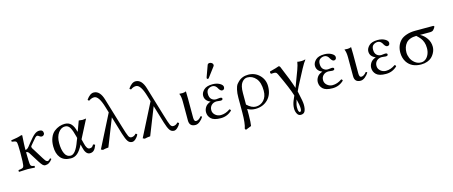

<svg xmlns="http://www.w3.org/2000/svg" viewBox="-51 -1412 5556 2354"><g transform="rotate(-15 2726.5 -235.5)"><path d="M175.8 -108.9Q176.8 -48.8 185.8 -34.9Q194.8 -21 228 -18.1Q231.9 -14.2 231.9 -7.1Q231.9 0 228 4.9Q222.2 4.9 191.2 2.4Q160.2 0 140.1 0Q117.2 0 83 2.4Q48.8 4.9 30.8 4.9Q19.5 -6.3 30.8 -18.1Q77.6 -22 89.4 -35.4Q101.1 -48.8 103 -108.9Q105 -175.8 105 -220.7Q105 -247.1 103 -307.1Q102.1 -350.1 91.1 -360.6Q80.1 -371.1 38.1 -375Q34.2 -387.2 36.1 -393.1Q123 -404.3 168.9 -421.9Q182.1 -421.9 182.1 -415Q181.6 -409.2 180.9 -398.7Q180.2 -388.2 178.7 -360.8Q177.2 -333.5 175.8 -311.5Q174.8 -293 174.6 -273.4Q174.3 -253.9 173.8 -233.9Q195.8 -233.9 219.2 -262.2L254.9 -307.1Q305.7 -371.1 335.9 -395Q366.2 -418.9 397 -418.9Q445.8 -418.9 445.8 -374Q445.8 -361.8 435.3 -351.8Q424.8 -341.8 412.1 -341.8Q393.1 -341.8 377 -356Q368.2 -364.7 356 -365.2Q346.2 -365.2 332 -351.6Q317.9 -337.9 290 -303.2L255.9 -262.2Q252.9 -258.3 252.9 -249Q252.9 -237.8 271 -212.9L339.8 -102.1Q343.8 -95.2 350.8 -84.2Q357.9 -73.2 361.6 -68.1Q365.2 -63 370.1 -55.4Q375 -47.9 377.9 -44.9Q380.9 -42 385.5 -38.6Q390.1 -35.2 394 -33.7Q397.9 -32.2 401.9 -32.2Q418 -32.2 438 -56.2Q449.2 -53.2 452.1 -44.9Q429.2 -15.1 408.7 -2.7Q388.2 9.8 360.8 9.8Q343.8 9.8 328.4 -5.1Q313 -20 288.1 -60.1L217.8 -171.9Q208 -189 198.5 -197.5Q189 -206.1 174.3 -206.1Q174.3 -200.7 174.3 -194.1Q174.3 -187.5 174.3 -182.1Q174.3 -176.8 174.6 -168.7Q174.8 -160.6 174.8 -156.2Q174.8 -151.9 175 -142.8Q175.3 -133.8 175.5 -131.1Q175.8 -128.4 175.8 -119.1Q175.8 -109.9 175.8 -108.9Z M871.6 -182.1 885.3 -127Q903.3 -48.8 938.5 -48.8Q957.5 -48.8 968.5 -55.9Q979.5 -63 991.2 -84Q1006.3 -84 1015.6 -73.2Q999.5 -28.3 979.5 -9.3Q959.5 9.8 928.2 9.8Q874 9.8 852.5 -86.9L844.2 -124Q808.1 -53.2 771.7 -21.7Q735.4 9.8 687.5 9.8Q599.6 9.8 556.6 -42.7Q513.7 -95.2 513.7 -187Q513.7 -250 533 -297.1Q552.2 -344.2 584.2 -369.6Q616.2 -395 650.9 -407Q685.5 -418.9 720.2 -418.9Q771 -418.9 801.3 -386.5Q831.5 -354 846.7 -290Q848.6 -280.8 852.1 -288.6Q852.5 -289.6 853 -291.5L898.4 -414.1Q905.3 -414.1 921.4 -411.6Q937.5 -409.2 944.6 -409.2Q951.7 -409.2 968.5 -411.6Q985.4 -414.1 991.2 -414.1ZM824.2 -211.9 819.3 -231.9Q800.3 -310.1 777.8 -348.6Q755.4 -387.2 715.3 -387.2Q665.5 -387.2 629.9 -338.1Q594.2 -289.1 594.2 -209Q594.2 -126 618.4 -74.5Q642.6 -22.9 692.4 -22.9Q755.4 -22.9 808.6 -172.9Z M1547.4 -62Q1534.2 -34.2 1510.3 -12.2Q1486.3 9.8 1465.3 9.8Q1431.2 9.8 1410.6 -19.5Q1390.1 -48.8 1368.2 -120.1L1300.3 -346.2L1163.6 0Q1120.6 2.9 1092.3 11.2L1068.4 0L1279.3 -415L1257.3 -487.8Q1212.4 -639.6 1153.3 -640.1Q1119.1 -640.1 1086.4 -616.2Q1071.3 -620.1 1069.3 -631.8Q1115.2 -697.8 1162.6 -698.2Q1242.7 -698.2 1278.3 -575.2L1390.1 -204.1Q1419.9 -103 1433.6 -75.4Q1447.3 -47.9 1469.2 -47.9Q1505.4 -47.9 1528.3 -77.1Q1543.5 -74.2 1547.4 -62Z M2078.1 -62Q2064.9 -34.2 2041 -12.2Q2017.1 9.8 1996.1 9.8Q1961.9 9.8 1941.4 -19.5Q1920.9 -48.8 1898.9 -120.1L1831.1 -346.2L1694.3 0Q1651.4 2.9 1623 11.2L1599.1 0L1810.1 -415L1788.1 -487.8Q1743.2 -639.6 1684.1 -640.1Q1649.9 -640.1 1617.2 -616.2Q1602.1 -620.1 1600.1 -631.8Q1646 -697.8 1693.4 -698.2Q1773.4 -698.2 1809.1 -575.2L1920.9 -204.1Q1950.7 -103 1964.4 -75.4Q1978 -47.9 2000 -47.9Q2036.1 -47.9 2059.1 -77.1Q2074.2 -74.2 2078.1 -62Z M2190.9 -307.1Q2190.9 -374 2173.8 -409.2L2175.8 -411.1Q2188 -409.2 2214.8 -409.2Q2236.8 -409.2 2259.8 -418.9Q2261.7 -357.9 2261.7 -327.1V-85Q2261.7 -35.2 2287.1 -35.2Q2321.3 -35.2 2354 -77.1Q2356 -76.7 2358.4 -76.2Q2368.7 -72.8 2371.1 -66.9Q2354 -37.1 2325 -13.7Q2295.9 9.8 2268.1 9.8Q2190.9 9.8 2190.9 -67.9Z M2629.9 -680.2Q2646 -680.2 2658.9 -669.7Q2671.9 -659.2 2671.9 -645Q2671.9 -633.8 2665.5 -627L2573.7 -504.9Q2567.9 -497.1 2561.5 -497.1Q2547.4 -497.1 2547.9 -509.8Q2547.9 -513.7 2549.8 -520L2601.6 -663.1Q2607.9 -680.2 2629.9 -680.2ZM2500.5 -115.2Q2500.5 -78.1 2530 -52.5Q2559.6 -26.9 2599.6 -26.9Q2659.7 -26.9 2717.8 -67.9Q2732.9 -62 2732.4 -47.9Q2672.4 10.3 2588.9 9.8Q2502.9 9.8 2467.3 -24.2Q2431.6 -58.1 2431.6 -107.9Q2431.6 -141.1 2451.7 -172.1Q2471.7 -203.1 2518.6 -219.2V-220.2Q2449.7 -248 2449.7 -312Q2449.7 -350.1 2485.1 -384.5Q2520.5 -418.9 2595.7 -418.9Q2648.9 -418.9 2686.8 -397.5Q2724.6 -376 2724.6 -350.1Q2724.6 -331.1 2715.1 -323Q2705.6 -314.9 2693.8 -314.9Q2672.9 -314.9 2653.8 -346.2Q2629.9 -396 2589.8 -396Q2560.1 -396 2535.9 -378.4Q2511.7 -360.8 2511.7 -318.8Q2511.7 -272.9 2535.2 -251Q2558.6 -229 2592.8 -229L2615.7 -231.4Q2638.7 -233.9 2641.6 -233.9Q2669.4 -233.9 2669.4 -216.8Q2669.4 -197.8 2640.6 -198.2Q2636.7 -198.2 2616.7 -200.7Q2596.7 -203.1 2591.8 -203.1Q2551.8 -203.1 2526.1 -178.7Q2500.5 -154.3 2500.5 -115.2Z M2921.4 198.2 2848.6 227.1 2838.4 210Q2860.4 150.9 2860.8 9.8V-175.8Q2860.8 -236.8 2870.8 -278.3Q2880.9 -319.8 2890.1 -334Q2899.4 -348.1 2917.5 -366.2Q2969.2 -419.4 3048.8 -418.9Q3133.8 -418.9 3191.7 -361.1Q3249.5 -303.2 3249.5 -220.2Q3249.5 -113.3 3187.5 -51.8Q3125.5 9.8 3027.8 9.8Q2973.6 9.8 2929.7 -16.1V58.1Q2929.2 160.2 2921.4 198.2ZM3183.6 -180.2Q3183.6 -285.2 3138.7 -337.2Q3093.8 -389.2 3029.8 -389.2Q2990.7 -389.2 2960.2 -350.1Q2929.7 -311 2929.7 -217.8V-71.8Q2987.8 -15.6 3041.5 -16.1Q3102.5 -16.1 3143.1 -60.5Q3183.6 -105 3183.6 -180.2Z M3544.9 27.8Q3523.9 90.8 3523.9 122.1Q3523.9 187 3545.9 187Q3564.9 187 3564.9 145Q3564.9 105 3544.9 27.8ZM3485.8 128.9Q3485.8 82 3504.9 34.2L3530.8 -25.9Q3500 -127 3404.8 -328.1Q3399.9 -339.4 3394.3 -345.7Q3388.7 -352.1 3381.6 -354.5Q3374.5 -356.9 3371.1 -357.4Q3367.7 -357.9 3358.9 -357.9Q3355 -357.9 3343.8 -357.4Q3332.5 -356.9 3323.7 -356.9Q3312.5 -372.1 3318.8 -387.2Q3409.7 -410.2 3437.5 -421.9Q3447.3 -421.9 3454.6 -409.2Q3535.6 -219.2 3568.8 -111.8Q3583 -147 3646.5 -318.8Q3667.5 -376 3672.9 -416Q3686 -411.1 3725.6 -411.1Q3749.5 -411.1 3771.5 -418L3775.9 -416Q3752 -388.2 3713.9 -316.9L3610.8 -121.1Q3605 -109.9 3595.5 -88.4Q3585.9 -66.9 3583.5 -63Q3584.5 -58.1 3586.7 -48.6Q3588.9 -39.1 3589.8 -34.2Q3614.7 72.8 3614.7 115.2Q3614.7 167 3600.3 195.6Q3585.9 224.1 3546.9 224.1Q3517.1 224.1 3501.5 194.1Q3485.8 164.1 3485.8 128.9Z M3919.4 -115.2Q3919.4 -78.1 3949 -52.5Q3978.5 -26.9 4018.6 -26.9Q4078.6 -26.9 4136.7 -67.9Q4151.9 -62 4151.4 -47.9Q4091.3 10.3 4007.8 9.8Q3921.9 9.8 3886.2 -24.2Q3850.6 -58.1 3850.6 -107.9Q3850.6 -141.1 3870.6 -172.1Q3890.6 -203.1 3937.5 -219.2V-220.2Q3868.7 -248 3868.7 -312Q3868.7 -350.1 3904.1 -384.5Q3939.5 -418.9 4014.6 -418.9Q4067.9 -418.9 4105.7 -397.5Q4143.6 -376 4143.6 -350.1Q4143.6 -331.1 4134 -323Q4124.5 -314.9 4112.8 -314.9Q4091.8 -314.9 4072.8 -346.2Q4048.8 -396 4008.8 -396Q3979 -396 3954.8 -378.4Q3930.7 -360.8 3930.7 -318.8Q3930.7 -272.9 3954.1 -251Q3977.5 -229 4011.7 -229L4034.7 -231.4Q4057.6 -233.9 4060.5 -233.9Q4088.4 -233.9 4088.4 -216.8Q4088.4 -197.8 4059.6 -198.2Q4055.7 -198.2 4035.6 -200.7Q4015.6 -203.1 4010.7 -203.1Q3970.7 -203.1 3945.1 -178.7Q3919.4 -154.3 3919.4 -115.2Z M4287.6 -307.1Q4287.6 -374 4270.5 -409.2L4272.5 -411.1Q4284.7 -409.2 4311.5 -409.2Q4333.5 -409.2 4356.4 -418.9Q4358.4 -357.9 4358.4 -327.1V-85Q4358.4 -35.2 4383.8 -35.2Q4418 -35.2 4450.7 -77.1Q4452.6 -76.7 4455.1 -76.2Q4465.3 -72.8 4467.8 -66.9Q4450.7 -37.1 4421.6 -13.7Q4392.6 9.8 4364.7 9.8Q4287.6 9.8 4287.6 -67.9Z M4597.2 -115.2Q4597.2 -78.1 4626.7 -52.5Q4656.2 -26.9 4696.3 -26.9Q4756.3 -26.9 4814.5 -67.9Q4829.6 -62 4829.1 -47.9Q4769 10.3 4685.5 9.8Q4599.6 9.8 4564 -24.2Q4528.3 -58.1 4528.3 -107.9Q4528.3 -141.1 4548.3 -172.1Q4568.4 -203.1 4615.2 -219.2V-220.2Q4546.4 -248 4546.4 -312Q4546.4 -350.1 4581.8 -384.5Q4617.2 -418.9 4692.4 -418.9Q4745.6 -418.9 4783.4 -397.5Q4821.3 -376 4821.3 -350.1Q4821.3 -331.1 4811.8 -323Q4802.2 -314.9 4790.5 -314.9Q4769.5 -314.9 4750.5 -346.2Q4726.6 -396 4686.5 -396Q4656.7 -396 4632.6 -378.4Q4608.4 -360.8 4608.4 -318.8Q4608.4 -272.9 4631.8 -251Q4655.3 -229 4689.5 -229L4712.4 -231.4Q4735.4 -233.9 4738.3 -233.9Q4766.1 -233.9 4766.1 -216.8Q4766.1 -197.8 4737.3 -198.2Q4733.4 -198.2 4713.4 -200.7Q4693.4 -203.1 4688.5 -203.1Q4648.4 -203.1 4622.8 -178.7Q4597.2 -154.3 4597.2 -115.2Z M5341.3 -344.7H5211.4Q5258.8 -320.3 5292 -272.2Q5325.2 -224.1 5325.2 -164.1Q5325.2 -146 5320.1 -125Q5314.9 -104 5301 -79.6Q5287.1 -55.2 5266.6 -35.9Q5246.1 -16.6 5211.4 -3.7Q5176.8 9.3 5133.3 9.3Q5011.2 9.3 4954.6 -76.7Q4921.9 -127.4 4921.4 -194.8Q4921.4 -290.5 4980.5 -349.1Q5006.8 -375.5 5056.6 -392.3Q5106.4 -409.2 5168.5 -409.2H5398.9L5409.2 -397.9Q5394.5 -370.1 5380.1 -357.4Q5365.7 -344.7 5341.3 -344.7ZM5140.1 -15.1Q5170.4 -15.1 5195.8 -34.2Q5221.2 -53.2 5236.6 -88.1Q5252 -123 5252 -167Q5252 -209 5240.5 -241.5Q5229 -273.9 5211.4 -295.9Q5193.8 -317.9 5164.1 -344.7Q5119.1 -344.7 5085.7 -331.8Q5052.2 -318.8 5033 -295.7Q5013.7 -272.5 5004.2 -243.7Q4994.6 -214.8 4994.6 -179.4Q4994.6 -144 5009.8 -107.7Q5024.9 -71.3 5059.6 -43.2Q5094.2 -15.1 5140.1 -15.1Z"/></g></svg>

Font: Linux Libertine Display
Style: Regular
Weight: 400
Designer: Philipp H. Poll
Foundry: Philipp H. Poll
Version: Version 5.0.9